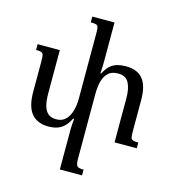

<svg xmlns="http://www.w3.org/2000/svg" viewBox="-143 -878 1144 1261"><g transform="rotate(15 429.5 -247.5)"><path d="M779 -100Q779 -73 782 -60Q785 -47 796.5 -43Q808 -39 833 -39V0H682V-301Q682 -366 661.5 -404.5Q641 -443 588 -443Q544 -443 520 -419Q496 -395 487 -357Q478 -319 478 -276V167Q478 193 482.5 205.5Q487 218 498.5 222Q510 226 532 226V265H381V-9Q381 -28 382.5 -45Q384 -62 386 -80H379Q362 -46 341.5 -26Q321 -6 295 3Q269 12 233 12Q159 12 119.5 -35Q80 -82 80 -182V-392Q80 -420 77 -432.5Q74 -445 63 -449Q52 -453 27 -453V-492H178V-196Q178 -151 186.5 -117.5Q195 -84 215 -65.5Q235 -47 271 -47Q311 -47 335 -70.5Q359 -94 370 -133Q381 -172 381 -216V-662Q381 -689 378 -701.5Q375 -714 363.5 -717.5Q352 -721 327 -721V-760H478V-490Q478 -471 477 -452Q476 -433 475 -414H480Q499 -451 520.5 -469.5Q542 -488 568.5 -495Q595 -502 627 -502Q703 -502 741 -456.5Q779 -411 779 -313Z"/></g></svg>

Font: Noto Serif Armenian
Style: Regular
Weight: 400
Designer: Monotype Design Team
Foundry: Monotype Imaging Inc.
Version: Version 2.007